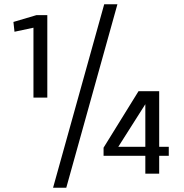

<svg xmlns="http://www.w3.org/2000/svg" viewBox="-20 -815 865 901"><path d="M291 66H229L469 -795H531ZM202 -357H137V-685L48 -666L43 -712L151 -744H202ZM727 -126H772V-84H727V0H662V-84H466V-122L630 -387H727ZM662 -126V-326L535 -126Z"/></svg>

Font: Fauna One
Style: Regular
Weight: 400
Version: Version 1.001